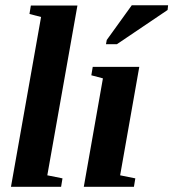

<svg xmlns="http://www.w3.org/2000/svg" viewBox="-20 -715 664 735"><path d="M161.1 -43.9 219.2 -32.2 213.9 0H22L137.2 -649.9L92.8 -661.6L98.1 -693.8H276.4Z M439.9 -43.9 498 -32.2 492.7 0H300.8L374 -415L329.6 -426.8L335 -459H513.2ZM385.7 -545.9 388.7 -562 484.4 -694.8H623.5L621.6 -676.8L427.7 -545.9Z"/></svg>

Font: Liberation Serif
Style: Bold Italic
Weight: 700
Italic angle: -16.333°
Designer: Steve Matteson
Foundry: Ascender Corporation
Version: Version 2.1.5